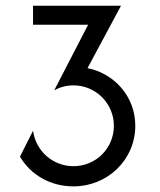

<svg xmlns="http://www.w3.org/2000/svg" viewBox="-20 -645 561 673"><path d="M237.5 8.3C356.9 8.3 454.2 -84.7 454.2 -204.2C454.2 -307.6 379.9 -387.5 286.8 -406.2L404.2 -625H95.8V-558.3H288.9L170.1 -328.5C188.9 -338.9 211.8 -345.8 237.5 -345.8C316 -345.8 379.2 -281.9 379.2 -204.2C379.2 -125.7 316.7 -62.5 237.5 -62.5C165.3 -62.5 105.6 -115.3 95.8 -186.8L50 -95.8C88.2 -31.2 157.6 8.3 237.5 8.3Z"/></svg>

Font: Afacad
Style: Regular
Weight: 400
Designer: Kristian Moeller
Foundry: Dicotype
Version: Version 1.000